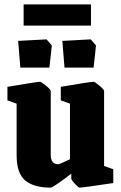

<svg xmlns="http://www.w3.org/2000/svg" viewBox="-20 -846 553 878"><path d="M56 -136V-372L14 -387V-449Q150 -472 163 -472Q169 -472 190.5 -454Q212 -436 212 -430V-138Q212 -95 246 -95Q253 -95 300 -118V-372L258 -387V-449Q393 -472 408 -472Q414 -472 435 -454Q456 -436 456 -430V-87L498 -72V-9Q359 12 344 12Q339 12 322.5 -5.5Q306 -23 306 -29V-52Q281 -32 249.5 -10Q218 12 212 12Q134 12 95 -21Q56 -54 56 -136ZM73 -537 63 -659 193 -666 217 -638 206 -537ZM275 -537 265 -659 395 -666 419 -638 408 -537ZM88 -729V-826H396V-729Z"/></svg>

Font: Grenze ExtraBold
Style: Regular
Weight: 800
Designer: Renata Polastri
Foundry: Omnibus-Type
Version: Version 1.002; ttfautohint (v1.8)